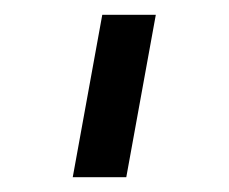

<svg xmlns="http://www.w3.org/2000/svg" viewBox="-20 -770 310 260"><path d="M78.5 -530 118.5 -750H191L151 -530Z"/></svg>

Font: Mohave Light
Style: Regular
Weight: 400
Version: Version 2.003